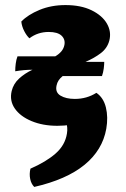

<svg xmlns="http://www.w3.org/2000/svg" viewBox="-20 -487 498 757"><path d="M206 9Q149 9 104.5 -9.5Q60 -28 38.5 -59Q17 -90 26 -128Q33 -157 55.5 -177.5Q78 -198 108 -212Q91 -212 74.5 -210.5Q58 -209 40 -206Q40 -220 42 -236Q44 -252 49 -265H198Q212 -273 221.5 -284Q231 -295 234 -310Q238 -332 222.5 -346.5Q207 -361 172 -361Q129 -361 96 -336Q85 -346 75.5 -364.5Q66 -383 64 -402Q90 -429 136 -448Q182 -467 238 -467Q299 -467 341 -446.5Q383 -426 401.5 -394Q420 -362 411 -327Q403 -297 377.5 -277.5Q352 -258 317 -243H391Q391 -232 389 -216.5Q387 -201 382 -187H227Q207 -171 203 -150Q197 -123 218.5 -110Q240 -97 275 -97Q322 -97 360 -121Q372 -112 382 -93.5Q392 -75 393 -55Q366 -25 314 -8Q262 9 206 9ZM115 250Q103 238 99 218.5Q95 199 100 178Q162 151 199.5 118Q237 85 244 39Q246 27 245 16Q244 5 241 -7L360 -121Q388 -102 397.5 -63.5Q407 -25 399 21Q384 105 313 163Q242 221 115 250Z"/></svg>

Font: Vollkorn ExtraBold
Style: Italic
Weight: 800
Italic angle: -11°
Designer: Friedrich Althausen
Foundry: Friedrich Althausen
Version: Version 5.000; ttfautohint (v1.8.3)